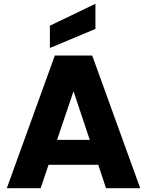

<svg xmlns="http://www.w3.org/2000/svg" viewBox="-20 -996 777 1016"><path d="M468 -702 722 0H541L500 -124H237L195 0H16L270 -702ZM282 -256H455L369 -513ZM485 -976V-843L244 -742V-860Z"/></svg>

Font: Poppins
Style: Bold
Weight: 700
Designer: Ninad Kale (Devanagari), Jonny Pinhorn (Latin)
Version: Version 5.002